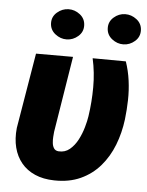

<svg xmlns="http://www.w3.org/2000/svg" viewBox="-53 -775 636 830"><g transform="rotate(5 265.0 -360.5)"><path d="M87.4 -528.3H248L194.8 -198.7Q193.8 -189.9 192.9 -176.5Q191.9 -163.1 193.4 -149.7Q194.8 -136.2 201.2 -126.7Q207.5 -117.2 221.2 -116.2Q249 -114.3 269.5 -131.3Q290 -148.4 304 -175Q317.9 -201.7 325.9 -230Q334 -258.3 336.9 -278.8Q346.2 -340.8 346.4 -404.8Q346.7 -468.8 333 -529.8L477.1 -528.8Q490.7 -489.3 496.3 -447.3Q502 -405.3 501 -362.8Q500 -320.3 495.1 -278.8Q487.8 -219.7 467.3 -167Q446.8 -114.3 411.9 -73.7Q377 -33.2 327.4 -10.5Q277.8 12.2 212.9 10.7Q165.5 9.8 129.6 -5.9Q93.8 -21.5 70.6 -49.6Q47.4 -77.6 37.6 -116Q27.8 -154.3 32.7 -201.2ZM140.6 -664.6Q139.6 -693.4 161.6 -712.4Q183.6 -731.4 210.9 -731.9Q238.3 -732.4 260.7 -714.8Q283.2 -697.3 284.2 -668.5Q285.2 -639.6 263.4 -620.6Q241.7 -601.6 213.9 -601.1Q187 -600.6 164.3 -618.4Q141.6 -636.2 140.6 -664.6ZM386.7 -664.6Q385.7 -693.4 407.5 -712.4Q429.2 -731.4 456.5 -731.9Q483.9 -732.4 506.6 -714.8Q529.3 -697.3 530.3 -668.5Q531.2 -639.6 509.5 -620.6Q487.8 -601.6 460 -601.1Q433.1 -600.6 410.4 -618.4Q387.7 -636.2 386.7 -664.6Z"/></g></svg>

Font: Roboto Black
Style: Italic
Weight: 900
Italic angle: -12°
Designer: Christian Robertson
Foundry: Google
Version: Version 3.0; 2020